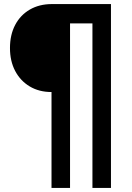

<svg xmlns="http://www.w3.org/2000/svg" viewBox="-20 -739 646 943"><path d="M233 184V-287Q172 -287 126 -314.5Q80 -342 54.5 -390.5Q29 -439 29 -503Q29 -568 54.5 -616.5Q80 -665 126.5 -692Q173 -719 235 -719H525V184H434V-624H324V184Z"/></svg>

Font: Nunitoga
Style: Bold
Weight: 700
Designer: Vernon Adams
Foundry: Vernon Adams
Version: Version 1.0